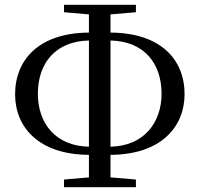

<svg xmlns="http://www.w3.org/2000/svg" viewBox="-20 -766 833 801"><path d="M351 -154C211 -157 138 -252 138 -375C138 -502 211 -594 351 -597ZM351 15H547V-17L441 -26V-120C653 -121 750 -238 750 -373C750 -520 648 -629 441 -630V-706L547 -715V-746H247V-715L351 -706V-630C147 -629 43 -521 43 -372C43 -237 140 -121 351 -120V-26L247 -17V15ZM441 -597C582 -594 654 -501 654 -375C654 -255 581 -157 441 -154Z"/></svg>

Font: Noto Serif CJK SC Medium
Style: Regular
Weight: 500
Designer: Ryoko NISHIZUKA 西塚涼子 (kana & ideographs); Frank Grießhammer (Latin, Greek & Cyrillic); Wenlong ZHANG 张文龙 (bopomofo); San
Foundry: Adobe
Version: Version 2.001;hotconv 1.1.0;makeotfexe 2.6.0